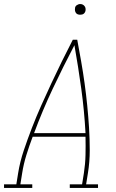

<svg xmlns="http://www.w3.org/2000/svg" viewBox="-57 -932 577 952"><path d="M-37 0V-18H24L33 -74Q42 -130 61 -186.5Q80 -243 101.5 -298.5Q123 -354 147.5 -409Q172 -464 197.5 -518.5Q223 -573 249.5 -627Q276 -681 304 -735H326Q336 -681 345.5 -627Q355 -573 362.5 -518.5Q370 -464 375.5 -409Q381 -354 384.5 -298.5Q388 -243 388 -186.5Q388 -130 379 -74L370 -18H429V0H289V-18H350L359 -74Q366 -119 367 -164Q368 -209 367 -254H105Q88 -209 74 -164Q60 -119 53 -74L44 -18H103V0ZM112 -272H367Q361 -383 346 -492Q331 -601 312 -708Q256 -601 204.5 -492Q153 -383 112 -272ZM340 -859Q334 -859 328.5 -861Q323 -863 319.5 -868Q316 -873 315 -879Q314 -885 315 -891Q315 -896 317.5 -900Q320 -904 324 -906.5Q328 -909 332 -910.5Q336 -912 341 -912Q347 -912 352.5 -909.5Q358 -907 362 -902Q366 -897 367 -891Q368 -885 367 -879Q366 -874 363.5 -870Q361 -866 357.5 -863.5Q354 -861 349.5 -860Q345 -859 340 -859Z"/></svg>

Font: Iosevka Curly Slab Thin
Style: Italic
Weight: 100
Italic angle: -9°
Monospace: yes
Designer: Belleve Invis
Foundry: Belleve Invis
Version: Version 22.1.2; ttfautohint (v1.8.4)